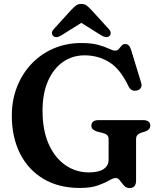

<svg xmlns="http://www.w3.org/2000/svg" viewBox="-20 -936 810 975"><path d="M671 -19.5Q671 19 638 19Q620 19 609.2 6.2Q598.5 -6.5 589.2 -19.2Q580 -32 568 -32Q555 -32 533.2 -19.2Q511.5 -6.5 476 6Q440.5 18.5 386 18.5Q278 18.5 200.5 -27.8Q123 -74 81.5 -156.8Q40 -239.5 40 -348.5Q40 -428 66.5 -495.2Q93 -562.5 140.8 -612.5Q188.5 -662.5 252.8 -690Q317 -717.5 392 -717.5Q445.5 -717.5 479.2 -708Q513 -698.5 533 -688.8Q553 -679 565 -679Q576.5 -679 583.5 -687.5Q590.5 -696 597.5 -704.2Q604.5 -712.5 616.5 -712.5Q637 -712.5 646 -682L697.5 -513.5Q701.5 -499 694.2 -488.5Q687 -478 672.5 -476Q645 -471 632 -499Q590 -587 533.8 -621Q477.5 -655 410 -655Q347 -655 298.8 -620.8Q250.5 -586.5 223.2 -523.5Q196 -460.5 196 -374Q196 -274.5 227.2 -204.5Q258.5 -134.5 312 -97.5Q365.5 -60.5 431 -60.5Q481.5 -60.5 506.5 -77.8Q531.5 -95 531.5 -125V-228.5Q531.5 -242.5 524.5 -249.5Q517.5 -256.5 501 -261L474 -267.5Q460 -272 452 -279Q444 -286 444 -297.5Q444 -326 480.5 -326H706.5Q743 -326 743 -298Q743 -278 718.5 -268.5L701 -263.5Q686.5 -259 678.8 -251.5Q671 -244 671 -228.5ZM291 -756Q265.5 -740.5 250.5 -753Q244.5 -758 243.8 -767.8Q243 -777.5 253 -788L341 -885Q354.5 -899 365.5 -907.5Q376.5 -916 393 -916Q409.5 -916 420.5 -907.5Q431.5 -899 444.5 -885L533 -788Q542.5 -777.5 542 -767.8Q541.5 -758 535.5 -753Q520.5 -740.5 495 -756L393 -820Z"/></svg>

Font: Fraunces 9pt Soft SemiBold
Style: Regular
Weight: 600
Version: Version 1.000;[b76b70a41]